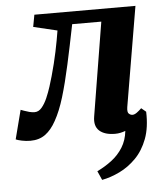

<svg xmlns="http://www.w3.org/2000/svg" viewBox="-86 -601 749 860"><g transform="rotate(-5 289.0 -171.0)"><path d="M338.5 210.5 320.5 170Q356 153 386.2 130Q416.5 107 436.5 75Q456.5 43 461 1Q450.5 5 438.8 7.5Q427 10 414.5 10Q368 10 344.2 -11.2Q320.5 -32.5 327.5 -75L396.5 -496H265.5Q246 -398 228.2 -317Q210.5 -236 191.8 -174Q173 -112 149.5 -70.5Q128.5 -32 101 -12Q73.5 8 34 8Q14 8 -5.5 3.8Q-25 -0.5 -31.5 -4L2 -134Q6.5 -132.5 17 -128.5Q27.5 -124.5 40.2 -121.2Q53 -118 64 -118Q82 -118 96 -134.5Q110 -151 120.8 -175.8Q131.5 -200.5 139.8 -226.5Q148 -252.5 153.5 -272Q161.5 -300 168 -326.8Q174.5 -353.5 180 -379.2Q185.5 -405 189.8 -428.8Q194 -452.5 197.5 -473.5L90.5 -499L100.5 -553H555L479 -104.5Q475.5 -81.5 483.2 -74.8Q491 -68 499.5 -68Q508.5 -68 519.5 -76Q530.5 -84 540.5 -94L561.5 -76.5Q564 -6 544.8 45Q525.5 96 492 130Q458.5 164 418.2 183.5Q378 203 338.5 210.5Z"/></g></svg>

Font: Merriweather 24pt ExtraBold
Style: Italic
Weight: 800
Italic angle: -7.8°
Version: Version 2.101